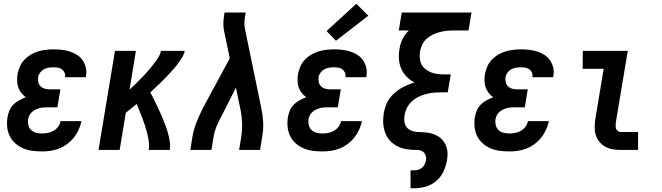

<svg xmlns="http://www.w3.org/2000/svg" viewBox="-20 -802 3540 1027"><path d="M205 8Q178 8 152 4.5Q126 1 103 -9Q80 -19 61.5 -35.5Q43 -52 32 -74.5Q21 -97 18.5 -123Q16 -149 20 -175Q23 -193 30.5 -211Q38 -229 51.5 -242.5Q65 -256 82.5 -265.5Q100 -275 118 -282Q104 -292 93.5 -305.5Q83 -319 77.5 -335Q72 -351 71.5 -369.5Q71 -388 74 -406Q78 -426 86.5 -446Q95 -466 110 -482Q125 -498 144.5 -509.5Q164 -521 184 -527Q204 -533 225 -535.5Q246 -538 266 -538Q289 -538 311 -535.5Q333 -533 353.5 -526.5Q374 -520 392 -508.5Q410 -497 422 -479.5Q434 -462 439 -440.5Q444 -419 440 -397Q440 -395 439.5 -393Q439 -391 439 -389H327Q327 -389 327.5 -390Q328 -391 328 -392Q330 -403 325 -414Q320 -425 311 -431.5Q302 -438 290 -440Q278 -442 266 -442Q253 -442 240 -440Q227 -438 215 -431.5Q203 -425 194.5 -413.5Q186 -402 184 -390Q182 -376 185 -362.5Q188 -349 197.5 -340Q207 -331 220 -327.5Q233 -324 247 -324H303L287 -228H231Q221 -228 210.5 -227Q200 -226 189 -223Q178 -220 168 -214.5Q158 -209 149.5 -201.5Q141 -194 136.5 -183.5Q132 -173 130 -163Q128 -147 132 -131.5Q136 -116 147 -106Q158 -96 173 -92Q188 -88 205 -88Q220 -88 236 -91Q252 -94 266.5 -102.5Q281 -111 291 -124.5Q301 -138 304 -154H416Q411 -131 401 -108.5Q391 -86 375.5 -66.5Q360 -47 340 -32Q320 -17 297.5 -8Q275 1 251.5 4.5Q228 8 205 8Z M507 0 595 -530H707L673 -323Q686 -334 698 -346Q710 -358 722 -370Q734 -382 745.5 -394Q757 -406 768.5 -419Q780 -432 790.5 -445Q801 -458 811 -471.5Q821 -485 829.5 -499.5Q838 -514 841 -530H968Q965 -513 955.5 -497.5Q946 -482 935.5 -467Q925 -452 913 -438Q901 -424 888.5 -410.5Q876 -397 863 -384Q850 -371 837 -358Q824 -345 810.5 -332.5Q797 -320 784 -308Q793 -290 802.5 -272Q812 -254 820.5 -235.5Q829 -217 837.5 -198.5Q846 -180 853.5 -161Q861 -142 868 -123Q875 -104 880 -84Q885 -64 888.5 -42.5Q892 -21 888 0H776Q779 -22 776 -44Q773 -66 768 -86.5Q763 -107 756.5 -127.5Q750 -148 742.5 -167.5Q735 -187 727 -206.5Q719 -226 711 -246Q697 -234 682 -222Q667 -210 653 -199L620 0Z M998 0 1010 -74Q1017 -113 1032.5 -151.5Q1048 -190 1067 -227L1209 -490L1180 -630Q1180 -632 1179 -634Q1178 -636 1178 -638Q1174 -660 1175 -682.5Q1176 -705 1180 -728L1181 -735H1294L1293 -728Q1289 -708 1287.5 -688Q1286 -668 1290 -649L1377 -227Q1385 -190 1387.5 -151.5Q1390 -113 1383 -74L1371 0H1259L1271 -74Q1276 -108 1275 -141.5Q1274 -175 1268 -208L1242 -333L1166 -183Q1165 -179 1162.5 -175.5Q1160 -172 1158 -168Q1158 -168 1158 -168Q1158 -168 1158 -168Q1146 -145 1136.5 -121.5Q1127 -98 1123 -74L1111 0Z M1705 8Q1678 8 1652 4.5Q1626 1 1603 -9Q1580 -19 1561.5 -35.5Q1543 -52 1532 -74.5Q1521 -97 1518.5 -123Q1516 -149 1520 -175Q1523 -193 1530.5 -211Q1538 -229 1551.5 -242.5Q1565 -256 1582.5 -265.5Q1600 -275 1618 -282Q1604 -292 1593.5 -305.5Q1583 -319 1577.5 -335Q1572 -351 1571.5 -369.5Q1571 -388 1574 -406Q1578 -426 1586.5 -446Q1595 -466 1610 -482Q1625 -498 1644.5 -509.5Q1664 -521 1684 -527Q1704 -533 1725 -535.5Q1746 -538 1766 -538Q1789 -538 1811 -535.5Q1833 -533 1853.5 -526.5Q1874 -520 1892 -508.5Q1910 -497 1922 -479.5Q1934 -462 1939 -440.5Q1944 -419 1940 -397Q1940 -395 1939.5 -393Q1939 -391 1939 -389H1827Q1827 -389 1827.5 -390Q1828 -391 1828 -392Q1830 -403 1825 -414Q1820 -425 1811 -431.5Q1802 -438 1790 -440Q1778 -442 1766 -442Q1753 -442 1740 -440Q1727 -438 1715 -431.5Q1703 -425 1694.5 -413.5Q1686 -402 1684 -390Q1682 -376 1685 -362.5Q1688 -349 1697.5 -340Q1707 -331 1720 -327.5Q1733 -324 1747 -324H1803L1787 -228H1731Q1721 -228 1710.5 -227Q1700 -226 1689 -223Q1678 -220 1668 -214.5Q1658 -209 1649.5 -201.5Q1641 -194 1636.5 -183.5Q1632 -173 1630 -163Q1628 -147 1632 -131.5Q1636 -116 1647 -106Q1658 -96 1673 -92Q1688 -88 1705 -88Q1720 -88 1736 -91Q1752 -94 1766.5 -102.5Q1781 -111 1791 -124.5Q1801 -138 1804 -154H1916Q1911 -131 1901 -108.5Q1891 -86 1875.5 -66.5Q1860 -47 1840 -32Q1820 -17 1797.5 -8Q1775 1 1751.5 4.5Q1728 8 1705 8ZM1777 -584 1727 -636 1886 -782 1950 -718Z M2176 205V109H2197Q2208 109 2219 105.5Q2230 102 2238.5 94.5Q2247 87 2252 76Q2257 65 2259 54Q2261 40 2255.5 26.5Q2250 13 2237.5 6.5Q2225 0 2210 0Q2195 0 2180.5 -1Q2166 -2 2151.5 -4.5Q2137 -7 2123.5 -12Q2110 -17 2098 -24Q2086 -31 2075.5 -40Q2065 -49 2057 -60.5Q2049 -72 2043.5 -84.5Q2038 -97 2034.5 -111Q2031 -125 2030 -139.5Q2029 -154 2030 -169Q2031 -184 2033 -199Q2037 -218 2043.5 -237Q2050 -256 2062 -273Q2074 -290 2089.5 -304Q2105 -318 2122.5 -328.5Q2140 -339 2159 -347Q2178 -355 2197 -361Q2174 -373 2155.5 -391.5Q2137 -410 2126.5 -434Q2116 -458 2114 -486Q2112 -514 2117 -541Q2121 -568 2133.5 -593.5Q2146 -619 2167 -639H2113L2129 -735H2502L2486 -639H2405Q2386 -639 2367.5 -637Q2349 -635 2330.5 -630Q2312 -625 2294.5 -616.5Q2277 -608 2262 -594.5Q2247 -581 2238.5 -563Q2230 -545 2227 -527Q2224 -509 2225.5 -491Q2227 -473 2234.5 -458Q2242 -443 2255.5 -432.5Q2269 -422 2284.5 -415.5Q2300 -409 2318 -406.5Q2336 -404 2354 -404H2391L2375 -308H2338Q2318 -308 2297.5 -306Q2277 -304 2257 -298.5Q2237 -293 2217.5 -283.5Q2198 -274 2182 -259Q2166 -244 2156.5 -224.5Q2147 -205 2144 -185Q2141 -168 2143 -151.5Q2145 -135 2154.5 -122.5Q2164 -110 2179.5 -103.5Q2195 -97 2211.5 -96Q2228 -95 2245 -94.5Q2262 -94 2278 -90.5Q2294 -87 2309 -80.5Q2324 -74 2336 -64Q2348 -54 2356.5 -40.5Q2365 -27 2369.5 -11.5Q2374 4 2374 21Q2374 38 2371 55Q2366 85 2352.5 114.5Q2339 144 2314 165.5Q2289 187 2258 196Q2227 205 2197 205Z M2705 8Q2678 8 2652 4.5Q2626 1 2603 -9Q2580 -19 2561.5 -35.5Q2543 -52 2532 -74.5Q2521 -97 2518.5 -123Q2516 -149 2520 -175Q2523 -193 2530.5 -211Q2538 -229 2551.5 -242.5Q2565 -256 2582.5 -265.5Q2600 -275 2618 -282Q2604 -292 2593.5 -305.5Q2583 -319 2577.5 -335Q2572 -351 2571.5 -369.5Q2571 -388 2574 -406Q2578 -426 2586.5 -446Q2595 -466 2610 -482Q2625 -498 2644.5 -509.5Q2664 -521 2684 -527Q2704 -533 2725 -535.5Q2746 -538 2766 -538Q2789 -538 2811 -535.5Q2833 -533 2853.5 -526.5Q2874 -520 2892 -508.5Q2910 -497 2922 -479.5Q2934 -462 2939 -440.5Q2944 -419 2940 -397Q2940 -395 2939.5 -393Q2939 -391 2939 -389H2827Q2827 -389 2827.5 -390Q2828 -391 2828 -392Q2830 -403 2825 -414Q2820 -425 2811 -431.5Q2802 -438 2790 -440Q2778 -442 2766 -442Q2753 -442 2740 -440Q2727 -438 2715 -431.5Q2703 -425 2694.5 -413.5Q2686 -402 2684 -390Q2682 -376 2685 -362.5Q2688 -349 2697.5 -340Q2707 -331 2720 -327.5Q2733 -324 2747 -324H2803L2787 -228H2731Q2721 -228 2710.5 -227Q2700 -226 2689 -223Q2678 -220 2668 -214.5Q2658 -209 2649.5 -201.5Q2641 -194 2636.5 -183.5Q2632 -173 2630 -163Q2628 -147 2632 -131.5Q2636 -116 2647 -106Q2658 -96 2673 -92Q2688 -88 2705 -88Q2720 -88 2736 -91Q2752 -94 2766.5 -102.5Q2781 -111 2791 -124.5Q2801 -138 2804 -154H2916Q2911 -131 2901 -108.5Q2891 -86 2875.5 -66.5Q2860 -47 2840 -32Q2820 -17 2797.5 -8Q2775 1 2751.5 4.5Q2728 8 2705 8Z M3300 0Q3278 0 3257 -3.5Q3236 -7 3218 -17Q3200 -27 3187 -42.5Q3174 -58 3167.5 -77.5Q3161 -97 3161 -119Q3161 -141 3164 -163L3209 -434H3097V-530H3338L3274 -147Q3273 -138 3273 -129.5Q3273 -121 3275.5 -113.5Q3278 -106 3285 -101Q3292 -96 3300 -96H3393V0Z"/></svg>

Font: Iosevka Curly Slab Oblique
Style: Bold
Weight: 700
Italic angle: -9°
Monospace: yes
Designer: Belleve Invis
Foundry: Belleve Invis
Version: Version 11.1.0; ttfautohint (v1.8.3)